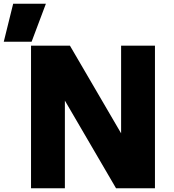

<svg xmlns="http://www.w3.org/2000/svg" viewBox="-85 -1001 924 1021"><path d="M0 0ZM739 -758V0H532L260 -466V0H80V-758H287L559 -292V-758ZM-15 -981H159L83 -779H-65Z"/></svg>

Font: Biryani Heavy
Style: Regular
Weight: 900
Designer: Dan Reynolds and Mathieu Réguer
Foundry: Dan Reynolds and Mathieu Réguer
Version: Version 1.003; ttfautohint (v1.1) -l 5 -r 5 -G 72 -x 0 -D la